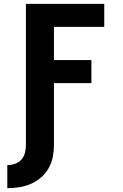

<svg xmlns="http://www.w3.org/2000/svg" viewBox="-20 -755 640 1000"><path d="M18 225V105Q39 105 58.5 98Q78 91 91.5 76Q105 61 110 40.5Q115 20 115 0V-735H523V-615H261V-442H456V-322H261V0Q261 31 255 62Q249 93 233.5 120.5Q218 148 194 169Q170 190 141 202.5Q112 215 81 220Q50 225 18 225Z"/></svg>

Font: Iosevka Custom Heavy Extended
Style: Regular
Weight: 900
Width: 7
Monospace: yes
Designer: Belleve Invis
Foundry: Belleve Invis
Version: Version 11.2.4; ttfautohint (v1.8.4)